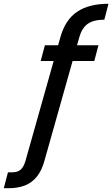

<svg xmlns="http://www.w3.org/2000/svg" viewBox="-149 -789 593 1014"><path d="M-129 205 -107 121H-84Q-57 121 -40.5 107.5Q-24 94 -14 59L170 -593Q196 -685 258.5 -727Q321 -769 424 -769L402 -685Q346 -685 315 -663.5Q284 -642 270 -593L86 59Q72 111 46 143.5Q20 176 -17.5 190.5Q-55 205 -104 205ZM66 -467 88 -550H371L349 -467Z"/></svg>

Font: DM Sans 10pt Medium
Style: Italic
Weight: 500
Italic angle: -10°
Version: Version 4.004;gftools[0.9.30]